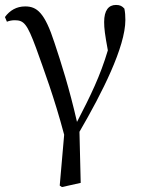

<svg xmlns="http://www.w3.org/2000/svg" viewBox="-20 -551 581 778"><path d="M222 201 231 207 307 190 302 -17C394 -175 488 -361 488 -470C488 -488 487 -501 484 -516C475 -526 467 -531 450 -531C420 -531 402 -509 402 -462C402 -436 405 -412 417 -347C386 -243 348 -165 292 -57C261 -193 227 -299 201 -377C161 -501 129 -525 82 -525C47 -525 20 -509 0 -482L8 -463C18 -467 29 -469 40 -469C77 -469 90 -454 126 -357C157 -270 200 -156 240 -5Z"/></svg>

Font: Source Han Serif KR
Style: Regular
Weight: 400
Designer: Ryoko NISHIZUKA 西塚涼子 (kana & ideographs); Frank Grießhammer (Latin, Greek & Cyrillic); Wenlong ZHANG 张文龙 (bopomofo); San
Foundry: Adobe
Version: Version 2.001;hotconv 1.1.0;makeotfexe 2.6.0